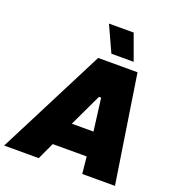

<svg xmlns="http://www.w3.org/2000/svg" viewBox="-216 -1047 1076 1174"><g transform="rotate(20 322.0 -460.0)"><path d="M-56 0H169L220 -110H441L452 0H665L557 -700H301ZM368 -752H513L452 -920H291ZM287 -267 387 -478H401L428 -267Z"/></g></svg>

Font: Fixel Display Black
Style: Italic
Weight: 900
Italic angle: -10°
Designer: AlfaBravo + MacPaw
Foundry: Kyrylo Tkachov, Marchela Mozhyna, Serhii Makarenko, Maria Weinstein, Zakhar Kryvoshyya
Version: Version 1.210;Glyphs 3.2 (3217)